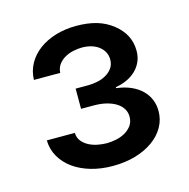

<svg xmlns="http://www.w3.org/2000/svg" viewBox="-75 -878 584 593"><g transform="rotate(-15 217.0 -581.5)"><path d="M39.1 -487.2H128.6Q129.3 -471.2 138.1 -460.4Q147 -449.6 160 -443Q172.9 -436.4 188 -433.6Q203.1 -430.8 216.3 -430.8Q230.1 -430.8 245.7 -433.9Q261.4 -437.1 274.5 -444.4Q287.6 -451.7 296.3 -463.4Q305 -475.1 305 -492.2Q305 -505.7 298.3 -517Q291.5 -528.4 278.8 -536.6Q266 -544.7 247.9 -549.4Q229.8 -554 206.7 -554H166.5V-618.6H206.7Q220.5 -618.6 235.6 -621.6Q250.7 -624.6 263.5 -631.7Q276.3 -638.8 284.6 -650.2Q293 -661.6 293 -678.3Q293 -691.1 287.5 -701.5Q282 -712 272.2 -719.8Q262.4 -727.6 248.6 -731.9Q234.7 -736.2 217.7 -736.2Q204.5 -736.2 189.8 -733Q175.1 -729.8 162.8 -722.8Q150.6 -715.9 142.2 -704.7Q133.9 -693.5 133.2 -677.9H49Q49.7 -706.3 62.9 -729.8Q76 -753.2 98.7 -770.1Q121.4 -786.9 152 -796.2Q182.5 -805.4 218 -805.4Q254.6 -805.4 283 -797.1Q311.4 -788.7 334.2 -770.6Q378.6 -735.4 378.6 -683.2Q378.6 -663.4 371.3 -647.5Q364 -631.7 351.4 -620Q338.8 -608.3 322.3 -601Q305.8 -593.8 287.6 -590.9V-587.7Q313.9 -584.5 334 -575.6Q354 -566.8 367.9 -553.4Q381.7 -540.1 388.8 -522.9Q396 -505.7 396 -485.8Q396 -458.1 382.6 -434.7Q369.3 -411.2 345.3 -394.2Q321.4 -377.1 288.5 -367.5Q255.7 -358 216.3 -358Q178.6 -358 146.5 -367.4Q114.3 -376.8 90.7 -393.8Q67.1 -410.9 53.4 -434.7Q39.8 -458.5 39.1 -487.2Z"/></g></svg>

Font: Inter P Medium
Style: Regular
Weight: 500
Designer: Rasmus Andersson
Foundry: rsms
Version: Version 3.018;git-588b23468